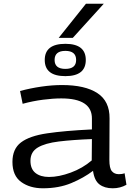

<svg xmlns="http://www.w3.org/2000/svg" viewBox="-20 -1004 709 1034"><path d="M47 -132Q47 -202 93 -237Q139 -272 234 -286Q329 -300 475 -307V-365Q476 -474 310 -474Q266 -474 211.5 -467Q157 -460 102 -445L88 -514Q144 -529 202.5 -537.5Q261 -546 314 -546Q438 -546 504.5 -502.5Q571 -459 570 -366L569 -143Q569 -98 582.5 -82Q596 -66 620 -66Q627 -66 635 -67Q643 -68 651 -71L661 -9Q628 10 587 10Q543 10 515.5 -11Q488 -32 481 -84Q431 -46 364 -18Q297 10 211 10Q141 10 94 -24Q47 -58 47 -132ZM144 -138Q144 -94 171 -72.5Q198 -51 244 -51Q297 -51 361 -74.5Q425 -98 474 -140L475 -255Q371 -251 297 -242Q223 -233 183.5 -209.5Q144 -186 144 -138ZM332 -594Q221 -594 221 -681Q221 -768 332 -768Q442 -768 442 -681Q442 -594 332 -594ZM332 -633Q390 -633 390 -681Q390 -730 332 -730Q274 -730 274 -681Q274 -633 332 -633ZM296 -800 443 -984H539L372 -800Z"/></svg>

Font: Georama Extended
Style: Regular
Weight: 400
Width: 7
Designer: Jean-Baptiste Levee
Foundry: Production Type
Version: Version 1.000